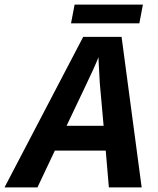

<svg xmlns="http://www.w3.org/2000/svg" viewBox="-71 -820 691 840"><path d="M548.8 0H405.3L391.6 -161.1H168.9L92.8 0H-51.3L293 -658.7H460.9ZM359.9 -569.8Q352.1 -549.8 337.2 -516.6Q322.3 -483.4 220.2 -269.5H382.3L365.7 -455.1L360.4 -552.7ZM255.4 -799.8H554.2L538.6 -717.8H239.7Z"/></svg>

Font: Cousine
Style: Bold Italic
Weight: 700
Italic angle: -12°
Monospace: yes
Designer: Steve Matteson
Foundry: Ascender Corporation
Version: Version 1.20